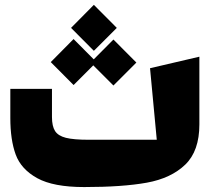

<svg xmlns="http://www.w3.org/2000/svg" viewBox="-20 -694 853 781"><path d="M361.8 -487.3 269 -580.6 361.8 -674.3 455.1 -580.6ZM279.3 -348.1 186.5 -441.4 279.3 -535.2 361.3 -452.6 441.4 -533.2 534.7 -439.5 441.4 -346.2 359.4 -428.2ZM791 -463.4V-188Q791 -79.6 733.4 -24.2Q675.8 31.2 577.1 49.1Q478.5 66.9 322.3 66.9Q197.3 66.9 131.6 30.8Q65.9 -5.4 43.9 -65.2Q22 -125 22 -213.9V-332.5H191.4V-218.3Q191.4 -180.7 203.9 -161.1Q216.3 -141.6 247.8 -133.5Q279.3 -125.5 341.3 -125.5H617.7L590.3 -416.5Z"/></svg>

Font: SG Kara Bold
Style: Regular
Weight: 400
Designer: Damoon Khanjanzadeh
Version: Version 1.000